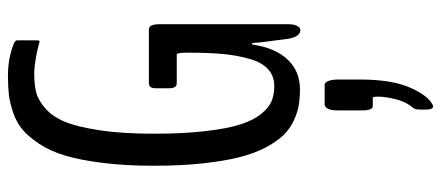

<svg xmlns="http://www.w3.org/2000/svg" viewBox="-326 -423 1083 471"><g transform="rotate(-90 215.5 -187.5)"><path d="M193.4 332.5Q191.4 333.5 189.9 333.5Q182.1 333.5 182.1 313.5V306.2Q182.1 301.3 182.4 297.9Q182.6 294.4 182.9 292.5Q183.1 290.5 184.3 288.1Q185.5 285.6 186 284.9Q186.5 284.2 189.2 280.8Q191.9 277.3 192.9 275.9Q202.6 262.2 208.3 239Q213.9 215.8 213.9 198.7Q213.9 185.5 210.9 185.5H190.4Q180.2 185.5 180.2 158.7V97.2Q180.2 82.5 184.6 75Q189 67.4 194.8 67.4H242.7Q248.5 67.4 252.2 76.4Q255.9 85.4 255.9 100.6V154.3Q255.9 231.9 236.1 276.9Q216.3 321.8 193.4 332.5ZM377.4 7.8Q361.3 7.8 356 -21Q356 -22.9 350.8 -60.8Q345.7 -98.6 345.7 -106.9Q345.7 -111.3 344.2 -111.3Q342.3 -111.3 341.3 -107.4Q333 -52.7 304.4 -22.9Q275.9 6.8 231.9 6.8Q210.4 6.8 192.9 3.9Q175.3 1 155.3 -8.3Q135.3 -17.6 119.9 -33.2Q104.5 -48.8 89.8 -76.2Q75.2 -103.5 65.7 -140.4Q56.2 -177.2 50.3 -231Q44.4 -284.7 44.4 -351.6Q44.4 -421.4 51.3 -476.3Q58.1 -531.2 69.1 -568.4Q80.1 -605.5 97.9 -632.3Q115.7 -659.2 133.1 -673.8Q150.4 -688.5 175 -696.8Q199.7 -705.1 219.2 -707.3Q238.8 -709.5 265.6 -709.5Q309.1 -709.5 346.2 -694.3Q346.7 -693.8 348.4 -692.6Q350.1 -691.4 351.1 -689.9Q352.1 -688.5 352.1 -685.5V-637.7Q352.1 -631.8 348.6 -631.8L343.8 -633.3Q338.4 -634.8 330.3 -636.7Q322.3 -638.7 312.7 -640.4Q303.2 -642.1 291.7 -643.6Q280.3 -645 270.5 -645Q243.7 -645 224.9 -640.4Q206.1 -635.7 185.5 -618.2Q165 -600.6 152.3 -569.8Q139.6 -539.1 131.3 -483.9Q123 -428.7 123 -351.6Q123 -278.3 129.4 -224.4Q135.7 -170.4 146 -138.7Q156.2 -106.9 171.9 -87.9Q187.5 -68.8 203.4 -62.5Q219.2 -56.2 239.3 -56.2Q264.6 -56.2 281.2 -71.3Q297.9 -86.4 306.6 -116.9Q315.4 -147.5 318.6 -182.9Q321.8 -218.3 321.8 -268.6Q321.8 -295.4 317.4 -295.4H249Q244.1 -295.4 241.5 -296.4Q238.8 -297.4 236.6 -302Q234.4 -306.6 234.4 -314.9V-344.2Q234.4 -356.4 237.8 -360.1Q241.2 -363.8 248 -363.8H378.9Q391.6 -363.8 391.6 -337.9V-22.5Q391.6 -7.8 387.5 0Q383.3 7.8 377.4 7.8Z"/></g></svg>

Font: BenchNine
Style: Regular
Weight: 400
Designer: Vernon Adams
Foundry: Vernon Adams
Version: Version 1 ; ttfautohint (v0.92.18-e454-dirty) -l 8 -r 50 -G 